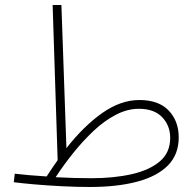

<svg xmlns="http://www.w3.org/2000/svg" viewBox="-20 -733 783 766"><path d="M338 13Q286 13 227 10Q168 7 116.5 2.5Q65 -2 35 -6L39 -40Q88 -34 166 -29Q188 -63 210 -94L190 -713H225L245 -142Q315 -231 388.5 -282.5Q462 -334 536 -334Q613 -334 653 -292Q693 -250 693 -185Q693 -116 649.5 -72.5Q606 -29 526.5 -8Q447 13 338 13ZM534 -299Q488 -299 442 -275Q396 -251 353.5 -211Q311 -171 272.5 -123Q234 -75 202 -26Q238 -24 275 -23Q312 -22 345 -22Q434 -22 505 -38Q576 -54 617.5 -89Q659 -124 659 -183Q659 -232 627 -265.5Q595 -299 534 -299Z"/></svg>

Font: Noto Sans Arabic UI SmCn XLt
Style: Regular
Weight: 200
Width: 4
Designer: Monotype Design Team, Nadine Chahine and Nizar Qandah
Foundry: Monotype Imaging Inc.
Version: Version 2.010; ttfautohint (v1.8.4.7-5d5b)